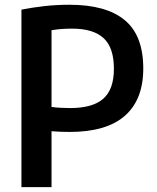

<svg xmlns="http://www.w3.org/2000/svg" viewBox="-20 -768 645 788"><path d="M68 0V-728.5Q114 -737.5 162.8 -743Q211.5 -748.5 265 -748.5Q415.5 -748.5 491.8 -685.5Q568 -622.5 568 -487Q568 -359 492.5 -292.8Q417 -226.5 266 -226.5Q226.5 -226.5 191.5 -229.5V0ZM268 -324.5Q360.5 -324.5 404 -363Q447.5 -401.5 447.5 -485.5Q447.5 -572.5 405.2 -611.5Q363 -650.5 275 -650.5Q230.5 -650.5 191.5 -644V-329Q225.5 -324.5 268 -324.5Z"/></svg>

Font: Encode Sans Semi Condensed SemiBold
Style: Regular
Weight: 600
Width: 4
Designer: Multiple Designers
Foundry: Impallari Type
Version: Version 3.000; ttfautohint (v1.8.3) -l 8 -r 50 -G 200 -x 14 